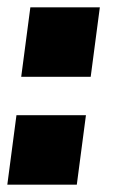

<svg xmlns="http://www.w3.org/2000/svg" viewBox="-24 -505 324 525"><path d="M186 0H-4L21 -190H211ZM224 -295H34L59 -485H249Z"/></svg>

Font: Tanohe Sans Black
Style: Italic
Weight: 900
Designer: Village Type and Design LLC & Cristiano Sobral
Foundry: Cooper Hewitt Smithsonian Design Museum
Version: Version 1.00;January 12, 2020;FontCreator 12.0.0.2547 64-bit